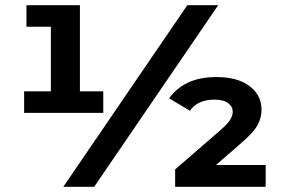

<svg xmlns="http://www.w3.org/2000/svg" viewBox="-20 -720 1084 740"><path d="M73 -285V-368H217L176 -318V-662L224 -617H82V-700H288V-318L247 -368H378V-285ZM224 0 702 -700H821L343 0ZM655 0V-67L828 -217Q858 -243 867.5 -259Q877 -275 877 -289Q877 -309 859.5 -322.5Q842 -336 805 -336Q774 -336 750 -325Q726 -314 712 -293L632 -341Q657 -378 702.5 -400.5Q748 -423 814 -423Q896 -423 942 -388Q988 -353 988 -297Q988 -267 973 -238.5Q958 -210 909 -168L770 -47L747 -84H1004V0Z"/></svg>

Font: Montserrat Thin
Style: Bold
Weight: 700
Version: Version 9.000